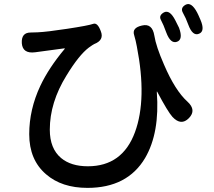

<svg xmlns="http://www.w3.org/2000/svg" viewBox="-20 -841 1040 933"><path d="M405 72Q280 72 204 6Q122 -64 122 -189Q122 -309 176 -424Q217 -511 294 -603Q297 -607 292 -606L151 -587Q90 -579 86 -631Q83 -683 129 -683Q134 -683 163 -684Q208 -686 306 -701Q411 -717 432.5 -725Q454 -733 470 -689Q487 -646 438 -627Q433 -625 412 -610Q364 -574 303 -474Q222 -343 222 -211Q222 -119 277 -73Q325 -33 407 -33Q575 -33 636 -199Q695 -360 645 -615Q640 -643 632 -670Q620 -706 670 -717Q720 -729 730 -668Q738 -616 777 -527Q831 -401 891 -347Q936 -306 898 -267Q860 -228 818 -273Q796 -297 744 -395Q742 -399 742 -394Q757 -196 685 -73Q599 72 405 72ZM840 -638Q809 -627 788 -683Q774 -722 762 -744Q750 -766 777 -781Q805 -795 832 -742Q849 -709 850 -706Q871 -649 840 -638ZM947 -677Q916 -664 895 -721Q883 -754 869 -778.5Q855 -803 882 -818Q910 -833 938 -780Q942 -773 954 -745Q978 -689 947 -677Z"/></svg>

Font: Resource Han Rounded CN Medium
Style: Regular
Weight: 500
Designer: Cyano Hao (round all glyphs); Ryoko NISHIZUKA 西塚涼子 (kana, bopomofo & ideographs); Paul D. Hunt (Latin, Greek & Cyrillic)
Foundry: Cyano Hao
Version: 0.990